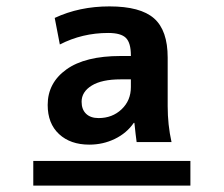

<svg xmlns="http://www.w3.org/2000/svg" viewBox="-20 -760 699 600"><path d="M84 -180V-257H575V-180ZM389 -512H357Q298 -512 266.5 -492.5Q235 -473 235 -442Q235 -418 249 -404.5Q263 -391 288 -391Q331 -391 360 -418.5Q389 -446 389 -488ZM129 -432Q129 -501 187.5 -543Q246 -585 357 -585H389V-587Q389 -626 373.5 -641.5Q358 -657 318 -657Q237 -657 167 -621L151 -704Q228 -740 322 -740Q419 -740 461.5 -702.5Q504 -665 504 -580V-428Q504 -370 516 -316H407Q404 -337 400 -376H398Q376 -344 339 -326Q302 -308 259 -308Q200 -308 164.5 -341Q129 -374 129 -432Z"/></svg>

Font: M PLUS 1p
Style: Bold
Weight: 700
Version: Version 1.062